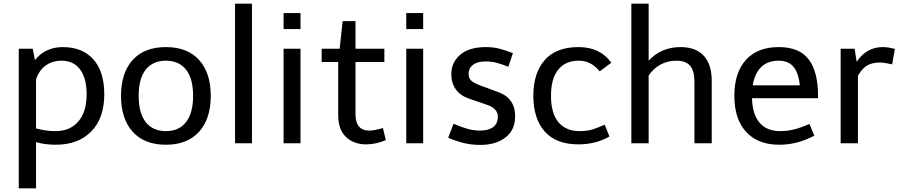

<svg xmlns="http://www.w3.org/2000/svg" viewBox="-20 -779 4901 1044"><path d="M547 -266Q547 -137 476.5 -64.5Q406 8 283 8Q225 8 176 -6V245H82V-514H158L170 -452Q197 -487 235.5 -505Q274 -523 321 -523Q428 -523 487.5 -456.5Q547 -390 547 -266ZM451 -266Q451 -354 415.5 -401.5Q380 -449 315 -449Q264 -449 227.5 -422Q191 -395 176 -347V-81Q227 -66 282 -66Q361 -66 406 -118.5Q451 -171 451 -266Z M882 -523Q999 -523 1062.5 -453Q1126 -383 1126 -258Q1126 -133 1062.5 -62.5Q999 8 882 8Q765 8 701.5 -62.5Q638 -133 638 -258Q638 -383 701.5 -453Q765 -523 882 -523ZM882 -66Q953 -66 991.5 -115Q1030 -164 1030 -258Q1030 -352 991.5 -400.5Q953 -449 882 -449Q811 -449 772.5 -400.5Q734 -352 734 -258Q734 -164 772.5 -115Q811 -66 882 -66Z M1258 -759H1350V0H1258Z M1522 -708H1614V-621H1522ZM1522 -514H1614V0H1522Z M1729 -442V-514H1827L1843 -664H1913V-514H2070V-442H1913V-158Q1913 -69 1988 -69Q2018 -69 2062 -83L2078 -17Q2023 6 1971 6Q1904 6 1861.5 -34Q1819 -74 1819 -153V-442Z M2189 -708H2281V-621H2189ZM2189 -514H2281V0H2189Z M2591 -69Q2636 -69 2661.5 -88Q2687 -107 2687 -144Q2687 -167 2673.5 -181.5Q2660 -196 2643.5 -203Q2627 -210 2582 -225Q2575 -227 2529 -243Q2483 -259 2458.5 -293Q2434 -327 2434 -377Q2434 -439 2482 -481Q2530 -523 2623 -523Q2662 -523 2696.5 -514Q2731 -505 2769 -490L2744 -416Q2711 -429 2682.5 -437Q2654 -445 2623 -445Q2576 -445 2552 -426.5Q2528 -408 2528 -378Q2528 -350 2547 -336.5Q2566 -323 2608 -308Q2619 -305 2628 -301L2652 -292Q2694 -278 2719.5 -264Q2745 -250 2763 -221.5Q2781 -193 2781 -146Q2781 -72 2728.5 -31.5Q2676 9 2592 9Q2543 9 2501 -1.5Q2459 -12 2417 -30L2446 -106Q2491 -87 2523.5 -78Q2556 -69 2591 -69Z M3126 -523Q3243 -523 3304 -438L3241 -391Q3217 -420 3189.5 -434.5Q3162 -449 3126 -449Q3055 -449 3015.5 -400.5Q2976 -352 2976 -258Q2976 -163 3016.5 -114.5Q3057 -66 3132 -66Q3174 -66 3203 -75.5Q3232 -85 3268 -101L3294 -37Q3220 6 3125 6Q3004 6 2942 -64Q2880 -134 2880 -258Q2880 -382 2942 -452.5Q3004 -523 3126 -523Z M3850 -340V0H3756V-333Q3756 -394 3732.5 -421.5Q3709 -449 3657 -449Q3610 -449 3571 -427.5Q3532 -406 3507 -368V0H3413V-759H3507V-449Q3575 -523 3681 -523Q3763 -523 3806.5 -476Q3850 -429 3850 -340Z M4214 -523Q4327 -523 4377.5 -455.5Q4428 -388 4428 -261V-245H4069Q4071 -158 4110 -112Q4149 -66 4222 -66Q4262 -66 4299 -75.5Q4336 -85 4381 -105L4408 -41Q4357 -15 4311 -3.5Q4265 8 4217 8Q4101 8 4037 -62Q3973 -132 3973 -258Q3973 -384 4036 -453.5Q4099 -523 4214 -523ZM4073 -315H4329Q4322 -384 4294 -416.5Q4266 -449 4214 -449Q4155 -449 4119.5 -415Q4084 -381 4073 -315Z M4627 -514 4638 -443Q4692 -523 4780 -523Q4808 -523 4846 -513L4831 -429Q4788 -439 4764 -439Q4722 -439 4694.5 -422.5Q4667 -406 4645 -367V0H4551V-514Z"/></svg>

Font: Telex
Style: Regular
Weight: 400
Designer: Andres Torresi
Foundry: Andres Torresi
Version: Version 1.100